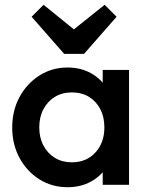

<svg xmlns="http://www.w3.org/2000/svg" viewBox="-20 -772 620 802"><path d="M262 10Q197 10 144.5 -23Q92 -56 61.5 -112.5Q31 -169 31 -239Q31 -310 61.5 -366.5Q92 -423 144.5 -456.5Q197 -490 262 -490Q317 -490 359.5 -466.5Q402 -443 427 -402Q452 -361 452 -309V-171Q452 -119 427.5 -78Q403 -37 360 -13.5Q317 10 262 10ZM280 -94Q341 -94 378.5 -135Q416 -176 416 -240Q416 -283 399 -316Q382 -349 351.5 -367.5Q321 -386 280 -386Q240 -386 209.5 -367.5Q179 -349 161.5 -316Q144 -283 144 -240Q144 -197 161.5 -164Q179 -131 209.5 -112.5Q240 -94 280 -94ZM409 0V-129L428 -246L409 -362V-480H519V0ZM417 -752 467 -702 331 -547H248L112 -702L162 -752L326 -619L252 -620Z"/></svg>

Font: Outfit Thin Medium
Style: Regular
Weight: 500
Version: Version 1.100;gftools[0.9.27]